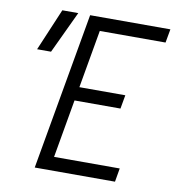

<svg xmlns="http://www.w3.org/2000/svg" viewBox="-79 -763 762 834"><g transform="rotate(10 302.5 -346.5)"><path d="M129.4 0H483.4L493.7 -60.1H204.1L249 -316.9H451.7L462.4 -377.4H259.8L304.7 -633.3H594.7L605.5 -693.4H251.5ZM50.3 -507.8H111.8L199.2 -693.4H128.9Z"/></g></svg>

Font: Cascadia Mono NF Light
Style: Italic
Weight: 300
Italic angle: -10°
Monospace: yes
Designer: Aaron Bell
Foundry: Saja Typeworks
Version: Version 2404.023